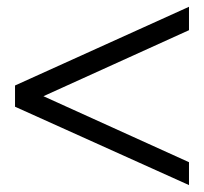

<svg xmlns="http://www.w3.org/2000/svg" viewBox="-20 -534 597 561"><path d="M106.9 -252.9 532.2 -60.1V6.8L23.9 -222.2V-284.2L532.2 -514.2V-445.8Z"/></svg>

Font: XB Khoramshahr
Style: Italic
Weight: 400
Italic angle: -12°
Designer: Behnam
Foundry: Irmug
Version: Version 8.005 2009